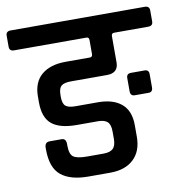

<svg xmlns="http://www.w3.org/2000/svg" viewBox="-97 -692 723 760"><g transform="rotate(-10 264.5 -311.5)"><path d="M507 -357V-304Q507 -285 490 -285H435Q417 -285 417 -304V-357Q417 -375 435 -375H490Q507 -375 507 -357ZM-5 -623H534Q553 -623 553 -605V-561Q553 -543 534 -543H397Q386 -543 386 -531V-426Q386 -383 340 -383H195Q168 -383 156.5 -373.5Q145 -364 145 -337V-329Q145 -302 156.5 -292.5Q168 -283 195 -283H286Q347 -283 380.5 -254.5Q414 -226 414 -169V-122Q414 -64 380 -32Q346 0 286 0H198Q126 0 88.5 -30.5Q51 -61 51 -135V-141Q51 -164 71 -164H119Q137 -164 137 -141V-135Q137 -100 152 -89.5Q167 -79 206 -79H273Q299 -79 311 -90.5Q323 -102 323 -129V-159Q323 -187 311 -198Q299 -209 273 -209H188Q120 -209 88 -235.5Q56 -262 56 -323V-346Q56 -404 91 -433.5Q126 -463 188 -463H285Q296 -463 296 -475V-531Q296 -543 286 -543H-5Q-24 -543 -24 -561V-605Q-24 -623 -5 -623Z"/></g></svg>

Font: Rajdhani Semibold
Style: Regular
Weight: 600
Designer: Satya Rajpurohit, Jyotish Sonowal
Foundry: Indian Type Foundry
Version: Version 1.200;PS 1.0;hotconv 1.0.78;makeotf.lib2.5.61930; tt